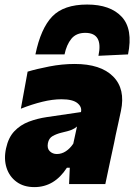

<svg xmlns="http://www.w3.org/2000/svg" viewBox="-20 -790 576 824"><path d="M127.5 13Q81.5 13 50.8 -9.8Q20 -32.5 8 -70.2Q-4 -108 6 -153.5Q16 -200 41.8 -227Q67.5 -254 103.8 -267.8Q140 -281.5 181 -287.5L327.5 -309Q332.5 -331 312.2 -347.5Q292 -364 244 -364Q205.5 -364 161.5 -353.2Q117.5 -342.5 69.5 -323.5L98.5 -482.5Q136.5 -494 191.8 -504.8Q247 -515.5 300.5 -515.5Q412 -515.5 465.5 -461.8Q519 -408 499 -314Q493 -287.5 487.8 -262Q482.5 -236.5 476.5 -210.5L470 -178Q461.5 -138.5 452 -94.5Q442.5 -50.5 432 0H276.5L279.5 -70H267Q213.5 13 127.5 13ZM224 -129Q244.5 -129 262.5 -140.8Q280.5 -152.5 294.5 -173.5L310.5 -247Q301 -238.5 287.8 -233Q274.5 -227.5 243.5 -220.5Q223 -215.5 206.2 -206.2Q189.5 -197 185.5 -175Q181.5 -152.5 193.8 -140.8Q206 -129 224 -129ZM402.5 -550.5Q423.5 -649 346 -649Q307 -649 286.2 -623.5Q265.5 -598 257 -556.5H132Q155 -668 204.2 -719.2Q253.5 -770.5 354 -770.5Q453.5 -770.5 502.5 -717.8Q551.5 -665 529.5 -556.5Z"/></svg>

Font: Commissioner ExtraBold
Style: Italic
Weight: 800
Italic angle: -12°
Designer: Kostas Bartsokas
Foundry: Kostas Bartsokas
Version: Version 1.000; ttfautohint (v1.8.3)